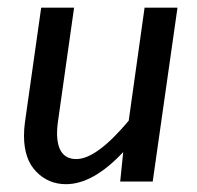

<svg xmlns="http://www.w3.org/2000/svg" viewBox="-20 -469 509 496"><path d="M438.5 -449.2 374.5 0H290.5L298.3 -76.2Q220.7 6.8 150.4 6.8Q105 6.8 73.5 -25.6Q42 -58.1 42 -118.2Q42 -135.3 44.4 -152.8L86.4 -449.2H171.4L129.4 -152.8Q127.4 -138.2 127.4 -125.5Q127.4 -58.1 177.2 -58.1Q229.5 -58.1 312.5 -157.2L353.5 -449.2Z"/></svg>

Font: Myanmar Pyu Pro
Style: Regular
Weight: 400
Designer: Khon Soe Zaw Thu
Foundry: PaOh Unicode
Version: Version 2.00 April 29, 2017